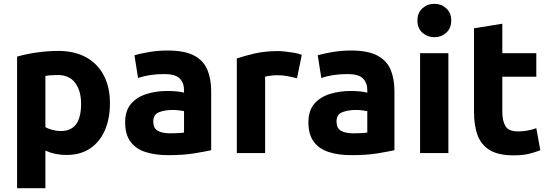

<svg xmlns="http://www.w3.org/2000/svg" viewBox="-20 -806 2895 1011"><path d="M70 185V-508Q97 -516 133.5 -523Q170 -530 209.5 -534Q249 -538 285 -538Q372 -538 433 -504.5Q494 -471 526.5 -409Q559 -347 559 -263Q559 -182 532.5 -120.5Q506 -59 455 -24.5Q404 10 329 10Q270 10 219 -13V185ZM301 -116Q407 -116 407 -259Q407 -328 376 -369.5Q345 -411 284 -411Q244 -411 219 -406V-137Q233 -128 255.5 -122Q278 -116 301 -116Z M865 11Q797 11 746 -5.5Q695 -22 667 -60Q639 -98 639 -162Q639 -224 670.5 -260Q702 -296 753 -311.5Q804 -327 861 -327Q890 -327 912.5 -324.5Q935 -322 949 -318V-332Q949 -370 926 -393Q903 -416 846 -416Q765 -416 707 -395L688 -515Q714 -523 762.5 -531.5Q811 -540 863 -540Q951 -540 1001 -514Q1051 -488 1071.5 -439.5Q1092 -391 1092 -325V-15Q1060 -8 1003 1.5Q946 11 865 11ZM875 -104Q897 -104 917 -105Q937 -106 949 -108V-221Q940 -223 922 -225Q904 -227 889 -227Q847 -227 817 -215Q787 -203 787 -166Q787 -131 810.5 -117.5Q834 -104 875 -104Z M1227 0V-498Q1267 -512 1321.5 -524.5Q1376 -537 1443 -537Q1459 -537 1482.5 -534.5Q1506 -532 1529.5 -528Q1553 -524 1569 -517L1544 -394Q1524 -399 1497 -404.5Q1470 -410 1439 -410Q1425 -410 1405.5 -407.5Q1386 -405 1376 -402V0Z M1830 11Q1762 11 1711 -5.5Q1660 -22 1632 -60Q1604 -98 1604 -162Q1604 -224 1635.5 -260Q1667 -296 1718 -311.5Q1769 -327 1826 -327Q1855 -327 1877.5 -324.5Q1900 -322 1914 -318V-332Q1914 -370 1891 -393Q1868 -416 1811 -416Q1730 -416 1672 -395L1653 -515Q1679 -523 1727.5 -531.5Q1776 -540 1828 -540Q1916 -540 1966 -514Q2016 -488 2036.5 -439.5Q2057 -391 2057 -325V-15Q2025 -8 1968 1.5Q1911 11 1830 11ZM1840 -104Q1862 -104 1882 -105Q1902 -106 1914 -108V-221Q1905 -223 1887 -225Q1869 -227 1854 -227Q1812 -227 1782 -215Q1752 -203 1752 -166Q1752 -131 1775.5 -117.5Q1799 -104 1840 -104Z M2192 0V-526H2341V0ZM2267 -610Q2231 -610 2204.5 -633.5Q2178 -657 2178 -698Q2178 -739 2204.5 -762.5Q2231 -786 2267 -786Q2303 -786 2329.5 -762.5Q2356 -739 2356 -698Q2356 -657 2329.5 -633.5Q2303 -610 2267 -610Z M2684 12Q2603 12 2557.5 -16.5Q2512 -45 2494 -96Q2476 -147 2476 -215V-657L2625 -681V-526H2804V-402H2625V-217Q2625 -170 2641.5 -142Q2658 -114 2708 -114Q2732 -114 2757.5 -118.5Q2783 -123 2804 -131L2825 -15Q2798 -4 2765 4Q2732 12 2684 12Z"/></svg>

Font: Ubuntu Sans ExtraBold
Style: Regular
Weight: 800
Designer: Dalton Maag Ltd
Foundry: Dalton Maag Ltd
Version: Version 1.006; ttfautohint (v1.8.4.7-5d5b)